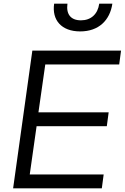

<svg xmlns="http://www.w3.org/2000/svg" viewBox="-20 -1019 675 1039"><path d="M51 0H531L541 -75H141L178 -336H558L568 -411H188L225 -670H625L635 -745H155ZM273 -999C260 -911 312 -849 414 -849C515 -849 575 -910 588 -999H517C509 -942 472 -909 418 -909C363 -909 337 -942 345 -999Z"/></svg>

Font: Mluvka
Style: Italic
Weight: 400
Italic angle: -8°
Designer: Modified by Jiří Krblich, Original typeface by Gumpita Rahayu
Foundry: Gumpita Rahayu & Jiří Krblich
Version: Version 2.000;Glyphs 3.1.1 (3134)